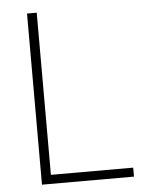

<svg xmlns="http://www.w3.org/2000/svg" viewBox="-51 -746 587 788"><g transform="rotate(-5 242.0 -352.5)"><path d="M90 0V-705H130V-37H469V0Z"/></g></svg>

Font: Nunito Sans 12pt ExtraLight SemiCondensed
Style: Regular
Weight: 200
Width: 4
Version: Version 3.101;gftools[0.9.27]